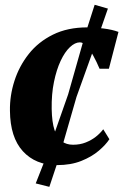

<svg xmlns="http://www.w3.org/2000/svg" viewBox="-20 -662 502 782"><path d="M212 10.5Q125 10.5 73.2 -46Q21.5 -102.5 20.5 -211Q19.5 -272.5 38.8 -332.5Q58 -392.5 97 -442Q136 -491.5 195.8 -521Q255.5 -550.5 335.5 -550.5Q365 -550.5 401.2 -546Q437.5 -541.5 462.5 -532L423.5 -382H385.5Q373.5 -410.5 360 -435Q346.5 -459.5 332.5 -474.5Q318.5 -489.5 305.5 -489.5Q285.5 -489.5 264.8 -470Q244 -450.5 227 -414.2Q210 -378 199.8 -328.2Q189.5 -278.5 190.5 -218Q191.5 -164.5 202 -132.5Q212.5 -100.5 231.5 -86.5Q250.5 -72.5 277.5 -72.5Q306 -72.5 329.2 -81.8Q352.5 -91 370.5 -105.2Q388.5 -119.5 400.5 -135.5L425.5 -95Q411 -72.5 382.2 -48Q353.5 -23.5 311 -6.5Q268.5 10.5 212 10.5ZM181 99 125.5 85 169 -25.5 257.5 -277.5 327.5 -524 365.5 -642.5 419.5 -627 380.5 -515 291.5 -267 218.5 -13.5Z"/></svg>

Font: Merriweather 60pt Black
Style: Italic
Weight: 900
Italic angle: -7.8°
Version: Version 2.101